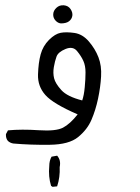

<svg xmlns="http://www.w3.org/2000/svg" viewBox="-20 -392 540 740"><path d="M182.6 328.1 176.8 324.2Q166 289.1 169.9 248Q169.9 227.5 178.7 211.9L200.2 208Q215.8 225.6 210 252Q211.9 291 200.2 326.2ZM31.2 161.1Q19.5 159.2 10.7 151.4Q2 141.6 2.9 125L10.7 110.4Q63.5 105.5 129.4 109.9Q195.3 114.3 222.7 100.1Q250 85.9 279.3 48.8Q184.6 7.8 154.8 -25.9Q125 -59.6 126.5 -105Q127.9 -150.4 136.7 -182.6Q145.5 -214.8 168.9 -238.3Q192.4 -261.7 213.9 -265.6Q235.4 -269.5 266.6 -265.1Q297.9 -260.7 322.3 -232.4Q346.7 -204.1 359.4 -171.4Q372.1 -138.7 369.6 -97.2Q367.2 -55.7 357.9 -11.7Q348.6 32.2 332.5 69.8Q316.4 107.4 281.2 136.2Q246.1 165 171.9 166Q97.7 167 31.2 161.1ZM296.9 -4.9Q303.7 -24.4 306.6 -55.7Q309.6 -86.9 309.6 -112.8Q309.6 -138.7 301.3 -157.2Q293 -175.8 276.9 -195.3Q260.7 -214.8 232.4 -203.1Q204.1 -191.4 197.8 -173.8Q191.4 -156.2 187.5 -133.3Q183.6 -110.4 188.5 -90.3Q193.4 -70.3 216.3 -44.9Q239.3 -19.5 296.9 -4.9ZM214.8 -301.8Q203.1 -302.7 193.8 -313Q184.6 -323.2 185.1 -336.9Q185.5 -350.6 197.3 -361.8Q209 -373 226.1 -371.6Q243.2 -370.1 252 -356.9Q260.7 -343.8 258.8 -331.1Q256.8 -318.4 246.1 -310.1Q235.4 -301.8 214.8 -301.8Z"/></svg>

Font: JasonHandwriting2
Style: Regular
Weight: 400
Version: Version 1.05.10